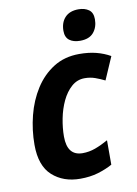

<svg xmlns="http://www.w3.org/2000/svg" viewBox="-86 -816 628 883"><g transform="rotate(-10 227.5 -374.5)"><path d="M217 10Q138 10 87 -36Q36 -82 36 -180Q36 -249 53 -316Q70 -383 104.5 -437Q139 -491 190.5 -523.5Q242 -556 311 -556Q355 -556 390 -547Q425 -538 455 -521L409 -415Q387 -426 364.5 -434Q342 -442 316 -442Q281 -442 254.5 -418.5Q228 -395 210.5 -358Q193 -321 184.5 -277.5Q176 -234 176 -194Q176 -104 248 -104Q278 -104 307 -114.5Q336 -125 368 -143V-29Q337 -12 300 -1Q263 10 217 10ZM326 -615Q295 -615 276.5 -629Q258 -643 258 -673Q258 -712 280 -735.5Q302 -759 343 -759Q372 -759 391 -745.5Q410 -732 410 -701Q410 -664 389.5 -639.5Q369 -615 326 -615Z"/></g></svg>

Font: Noto Sans SemiCondensed
Style: Bold Italic
Weight: 700
Width: 4
Italic angle: -12°
Designer: Monotype Design Team
Foundry: Monotype Imaging Inc.
Version: Version 2.013; ttfautohint (v1.8.4.7-5d5b)